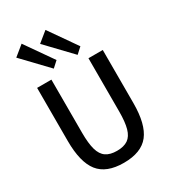

<svg xmlns="http://www.w3.org/2000/svg" viewBox="-215 -1006 1002 1124"><g transform="rotate(-30 286.0 -444.0)"><path d="M285.6 7.3Q168 7.3 116 -58.8Q64 -125 64 -268.1V-627H160.6V-267.1Q160.6 -196.3 172.6 -153.8Q184.6 -111.3 212.2 -92.5Q239.7 -73.7 285.6 -73.7Q332.5 -73.7 359.9 -92.5Q387.2 -111.3 399.2 -153.8Q411.1 -196.3 411.1 -267.1V-627H507.8V-268.1Q507.8 -125 455.8 -58.8Q403.8 7.3 285.6 7.3ZM366.2 -675.8 208 -841.3 275.9 -896.5 405.3 -711.4ZM205.1 -675.8 46.9 -841.3 114.7 -896.5 244.1 -711.4Z"/></g></svg>

Font: Anaheim SemiBold
Style: Regular
Weight: 600
Version: Version 2.001